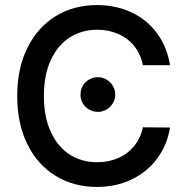

<svg xmlns="http://www.w3.org/2000/svg" viewBox="-20 -737 743 767"><path d="M368.2 -618.2Q306.6 -618.2 258.3 -587.2Q210 -556.2 182.6 -496.6Q155.3 -437 155.3 -353.5Q155.3 -270 182.9 -210.2Q210.4 -150.4 258.5 -119.6Q306.6 -88.9 368.2 -88.9Q413.1 -88.9 451.2 -105.2Q489.3 -121.6 515.4 -153.1Q541.5 -184.6 550.8 -228.5L659.2 -227.5Q647.9 -158.2 608.2 -104.2Q568.4 -50.3 506.1 -20.3Q443.8 9.8 367.2 9.8Q274.9 9.8 202.6 -34.2Q130.4 -78.1 89.6 -160.4Q48.8 -242.7 48.8 -353.5Q48.8 -464.4 89.8 -546.6Q130.9 -628.9 203.1 -672.9Q275.4 -716.8 367.2 -716.8Q441.9 -716.8 503.9 -688.2Q565.9 -659.7 606.4 -605.5Q647 -551.3 659.2 -476.6H550.8Q542 -521 516.1 -553Q490.2 -585 451.9 -601.6Q413.6 -618.2 368.2 -618.2ZM301.8 -359.4Q301.3 -377.9 310.5 -394Q319.8 -410.2 336.2 -419.4Q352.5 -428.7 371.1 -428.7Q389.2 -428.7 405.3 -419.4Q421.4 -410.2 430.9 -394Q440.4 -377.9 440.4 -359.4Q440.4 -340.8 430.9 -324.7Q421.4 -308.6 405.3 -299.3Q389.2 -290 371.1 -290Q352.5 -290 336.2 -299.3Q319.8 -308.6 310.5 -324.7Q301.3 -340.8 301.8 -359.4Z"/></svg>

Font: Pretendard Std Medium
Style: Regular
Weight: 500
Designer: Base glyphs from Inter by Rasmus Andersson; Hangeul glyphs from Noto Sans CJK(Source Han Sans) by Jang Soo-young and Kan
Foundry: Kil Hyung-jin
Version: Version 1.309